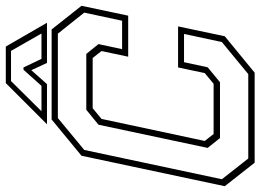

<svg xmlns="http://www.w3.org/2000/svg" viewBox="-138 -760 898 662"><g transform="rotate(-90 311.0 -429.0)"><path d="M81 0 0 -103 105 -597 230 -700H540.5L622 -597L588 -436H446.5L466 -528L442 -558.5H269L232 -528L156 -172L180 -141.5H353L390 -172L409.5 -264H551L517 -103L391.5 0ZM95.5 -22H386.5L497 -113L525 -243.5H427.5L410 -162L358.5 -119.5H166L132 -162L212 -538.5L263.5 -580.5H456L490 -538.5L472.5 -457H570.5L598.5 -587.5L526 -678.5H235L125 -587.5L24 -113ZM355.5 -858H481.5L563.5 -716H425L400 -770L352 -716H213.5ZM362.5 -840 258.5 -735H346L401.5 -797H409.5L439 -735H526.5L466.5 -840Z"/></g></svg>

Font: Tourney Thin ExtraLight
Style: Italic
Weight: 250
Italic angle: -12°
Version: Version 1.015